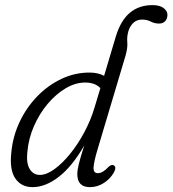

<svg xmlns="http://www.w3.org/2000/svg" viewBox="-20 -742 692 770"><path d="M437 -51Q423 -25.5 397 -8.5Q371 8.5 340.5 8.5Q290 8.5 290 -44Q290 -59 295.8 -83.2Q301.5 -107.5 318 -158.5Q269.5 -74.5 216 -33Q162.5 8.5 110.5 8.5Q65.5 8.5 41.5 -26.2Q17.5 -61 25.5 -131.5Q31.5 -195.5 58.8 -253.2Q86 -311 129.2 -355.5Q172.5 -400 226.2 -425.5Q280 -451 338.5 -451Q373 -451 397.5 -438L444 -594Q463.5 -659.5 500.5 -690.5Q537.5 -721.5 591 -721.5Q620.5 -721.5 636 -709.8Q651.5 -698 651.5 -682.5Q651.5 -667.5 642.8 -657.5Q634 -647.5 617.5 -647.5Q600 -647.5 584.8 -655.5Q569.5 -663.5 549 -663.5Q528.5 -663.5 514.2 -649.8Q500 -636 494.5 -615.5Q488.5 -594 490.5 -572.5Q492.5 -551 483.5 -519L371 -142Q356.5 -93.5 355.2 -70.5Q354 -47.5 372.5 -47.5Q392 -47.5 414.5 -72Q419 -76.5 425 -79.2Q431 -82 436 -79Q448.5 -72.5 437 -51ZM89.5 -130.5Q85 -87.5 99.2 -64Q113.5 -40.5 140 -40.5Q166.5 -40.5 198.2 -63.5Q230 -86.5 261.2 -125Q292.5 -163.5 318.2 -211.8Q344 -260 359 -310.5L382.5 -388.5Q361.5 -411 321.5 -411Q282.5 -411 243.5 -388Q204.5 -365 171.2 -325.5Q138 -286 116 -235.8Q94 -185.5 89.5 -130.5Z"/></svg>

Font: Fraunces 72pt S100 Light
Style: Italic
Weight: 300
Italic angle: -16°
Version: Version 1.000; ttfautohint (v1.8.3)